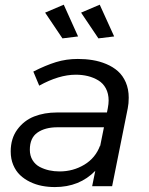

<svg xmlns="http://www.w3.org/2000/svg" viewBox="-20 -774 618 798"><path d="M446 0H363L376 -64Q310.5 3.5 208 3.5Q180.5 3.5 154.5 -1.5Q128.5 -6.5 104.8 -18Q81 -29.5 63.2 -46.5Q45.5 -63.5 35 -88.5Q24.5 -113.5 24.5 -144.5Q24.5 -198.5 52.2 -236Q80 -273.5 122.2 -290Q164.5 -306.5 216.5 -306.5H424.5L428 -324Q431.5 -342.5 431.5 -356Q431.5 -385 420 -406.5Q408.5 -428 388.5 -440Q368.5 -452 345 -457.8Q321.5 -463.5 295 -463.5Q225 -463.5 143 -418L118.5 -476.5Q169.5 -502.5 212.5 -515.8Q255.5 -529 303.5 -529Q335.5 -529 364.8 -524.2Q394 -519.5 422 -507.8Q450 -496 470.2 -478Q490.5 -460 502.8 -431.8Q515 -403.5 515 -368Q515 -343.5 511 -324ZM167.5 -721.5 245 -754.5 304.5 -622.5 239.5 -614.5ZM317 -721.5 394.5 -754.5 454.5 -622.5 389 -614.5ZM227.5 -61.5Q284 -61.5 330.5 -89.5Q377 -117.5 396 -169V-165.5L412 -245H218.5Q167.5 -245 135.8 -223Q104 -201 104 -151.5Q104 -127 115.2 -108.5Q126.5 -90 145.2 -80.2Q164 -70.5 184.5 -66Q205 -61.5 227.5 -61.5Z"/></svg>

Font: Argentum Sans Light
Style: Italic
Weight: 300
Italic angle: -11.3°
Designer: Julieta Ulanovsky (font), Owen Earl (portions from Jones font), Cristiano Sobral (main changes and remaster)
Foundry: Julieta Ulanovsky (font), Owen Earl (portions from Jones font), Cristiano Sobral (main changes and remaster)
Version: Version 3.127